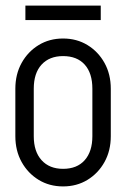

<svg xmlns="http://www.w3.org/2000/svg" viewBox="-20 -653 452 688"><path d="M311 -164V-336H377V-164ZM35 -164V-336H101V-164ZM204 -452V-515H208V-452ZM204 15V-48H208V15ZM35 -335Q35 -387 57.5 -427.5Q80 -468 118.5 -491.5Q157 -515 206 -515V-452Q157 -452 129 -421.5Q101 -391 101 -335ZM377 -335H311Q311 -391 283.5 -421.5Q256 -452 206 -452V-515Q255 -515 293.5 -491.5Q332 -468 354.5 -427.5Q377 -387 377 -335ZM35 -165H101Q101 -110 129 -79Q157 -48 206 -48V15Q157 15 118.5 -8.5Q80 -32 57.5 -72.5Q35 -113 35 -165ZM377 -165Q377 -113 354.5 -72.5Q332 -32 293.5 -8.5Q255 15 206 15V-48Q256 -48 283.5 -79Q311 -110 311 -165ZM71 -581V-633H341V-581Z"/></svg>

Font: Akshar Light
Style: Regular
Weight: 300
Designer: Tall Chai
Foundry: Tall Chai
Version: Version 1.100